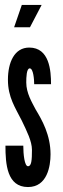

<svg xmlns="http://www.w3.org/2000/svg" viewBox="-20 -747 255 775"><path d="M68 -727 37 -637H101L148 -727ZM186 -407C186 -461 180 -555 98 -555C38 -555 12 -495 12 -425C12 -354 42 -312 68 -260C88 -218 109 -177 109 -142C109 -100 107 -76 93 -76C79 -76 74 -124 74 -159H2C2 -85 8 8 93 8C171 8 184 -77 184 -124C184 -202 150 -262 124 -305C109 -334 86 -371 86 -414C86 -435 87 -471 100 -471C115 -471 118 -424 118 -407Z"/></svg>

Font: League Gothic Condensed
Style: Regular
Weight: 400
Width: 3
Designer: Tyler Finck
Foundry: The League of Moveable Type
Version: Version 1.001;PS 001.001;hotconv 1.0.56;makeotf.lib2.0.21325